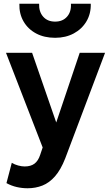

<svg xmlns="http://www.w3.org/2000/svg" viewBox="-20 -782 588 1026"><path d="M127.5 224Q98 224 69.5 217.5Q41 211 14.5 196.5L43 88Q58.5 97.5 77.5 102.5Q96.5 107.5 112 107.5Q144 107.5 164 92.8Q184 78 194.5 46L208 6L12 -500H151.5L280.5 -127.5L406 -500H541.5L328.5 64.5Q304.5 125.5 274 160.2Q243.5 195 206.8 209.5Q170 224 127.5 224ZM274.5 -580Q216.5 -580 173 -603.2Q129.5 -626.5 105.8 -667.5Q82 -708.5 83.5 -762H189Q187.5 -719 210.8 -692.8Q234 -666.5 274.5 -666.5Q315 -666.5 338.2 -692.8Q361.5 -719 359 -762H465Q466.5 -709.5 442.2 -668.2Q418 -627 374.5 -603.5Q331 -580 274.5 -580Z"/></svg>

Font: Geologica Cursive Medium
Style: Regular
Weight: 500
Designer: Sindre Bremnes, Frode Helland
Foundry: Monokrom Skriftforlag AS
Version: Version 1.010;gftools[0.9.28]